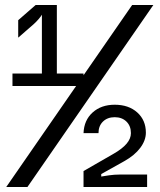

<svg xmlns="http://www.w3.org/2000/svg" viewBox="-20 -750 640 770"><path d="M315 0V-64L435 -133Q470 -153 487.5 -173.5Q505 -194 505 -216Q505 -245 487 -262.5Q469 -280 440 -280Q411 -280 393 -262.5Q375 -245 375 -216H315Q317 -268 351.5 -299Q386 -330 440 -330Q496 -330 530.5 -299Q565 -268 565 -218Q565 -187 542.5 -157Q520 -127 479 -104L386 -52V-42Q397 -44 418 -47Q439 -50 461 -50H570V0ZM30 -405V-455H148V-691Q144 -684 135 -673.5Q126 -663 115 -653L53 -599V-669L123 -730H208V-455H315V-405ZM5 0 510 -730H595L90 0Z"/></svg>

Font: Pitagon Sans Mono
Style: Regular
Weight: 400
Monospace: yes
Designer: Travis Tran
Foundry: Pitagon
Version: Version 1.001;gftools[0.9.26]